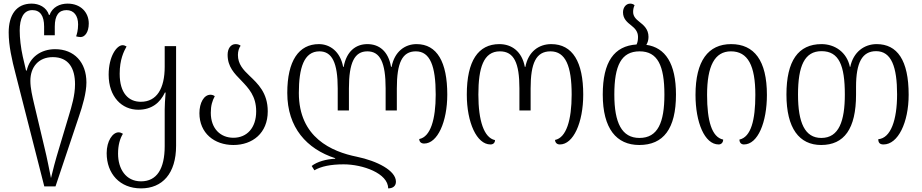

<svg xmlns="http://www.w3.org/2000/svg" viewBox="-20 -791 5100 1062"><path d="M225 240H287L416 -145C437 -206 458 -278 458 -335C458 -447 390 -519 285 -519C207 -519 144 -475 128 -401H124L106 -478C95 -527 89 -581 89 -622C89 -688 109 -735 159 -735C202 -735 224 -704 224 -644V-596H283V-644C283 -707 306 -735 348 -735C388 -735 412 -705 412 -656C412 -623 405 -601 401 -590C408 -588 417 -586 426 -586C448 -586 471 -611 471 -661C471 -723 426 -771 354 -771C311 -771 270 -752 254 -708H251C237 -752 195 -771 155 -771C70 -771 28 -708 28 -611C28 -539 46 -459 66 -383ZM262 194C254 155 240 81 226 25L168 -219C159 -258 148 -303 148 -344C148 -420 193 -475 272 -475C360 -475 395 -413 395 -325C395 -263 376 -202 361 -152L308 25C286 97 271 155 262 194Z M760 251C878 251 954 169 954 15V-536H891V-422C891 -301 847 -228 759 -228C691 -228 642 -276 642 -383C642 -462 665 -507 680 -534C672 -539 665 -541 658 -541C626 -541 581 -480 581 -378C581 -255 654 -184 745 -184C819 -184 866 -223 892 -279H896C893 -240 891 -208 891 -186V17C891 142 848 212 760 212C676 212 633 143 633 59C633 13 643 -24 660 -51C652 -56 644 -59 636 -59C603 -59 570 -11 570 56C570 170 643 251 760 251Z M1271 11C1377 11 1461 -55 1461 -175C1461 -278 1406 -328 1360 -372C1325 -405 1296 -437 1296 -487C1296 -508 1302 -526 1311 -538C1305 -543 1296 -547 1283 -547C1256 -547 1239 -522 1239 -488C1239 -421 1277 -384 1315 -345C1355 -303 1397 -260 1397 -175C1397 -84 1346 -29 1271 -29C1200 -29 1146 -79 1146 -167C1146 -207 1154 -233 1168 -259C1160 -265 1152 -267 1144 -267C1108 -267 1083 -222 1083 -165C1083 -55 1165 11 1271 11Z M2284 -547C2220 -547 2162 -506 2146 -421H2143C2128 -507 2078 -547 2012 -547C1947 -547 1896 -506 1881 -421H1878C1862 -507 1804 -547 1744 -547C1632 -547 1569 -454 1569 -277C1569 -85 1677 33 1834 84V87C1786 89 1734 103 1704 127L1719 151C1756 129 1810 118 1881 118C1985 118 2127 167 2127 251C2153 251 2170 238 2170 214C2170 152 2065 99 1954 76C1815 48 1633 -30 1633 -277C1633 -415 1661 -507 1747 -507C1817 -507 1848 -443 1848 -302V-180H1910V-302C1910 -445 1941 -507 2012 -507C2082 -507 2113 -446 2113 -302V-180H2175V-302C2175 -442 2204 -507 2280 -507C2359 -507 2390 -426 2390 -268C2390 -130 2361 -34 2299 -22C2299 -7 2309 3 2326 3C2400 3 2454 -117 2454 -268C2454 -447 2398 -547 2284 -547Z M2693 8C2708 8 2718 -1 2718 -16C2657 -29 2626 -123 2626 -268C2626 -415 2654 -507 2745 -507C2823 -507 2853 -443 2853 -302V-180H2915V-302C2915 -442 2945 -507 3025 -507C3108 -507 3142 -426 3142 -268C3142 -126 3112 -29 3050 -17C3051 -2 3060 8 3077 8C3151 8 3206 -112 3206 -268C3206 -447 3148 -547 3029 -547C2961 -547 2902 -506 2886 -421H2883C2867 -507 2810 -547 2742 -547C2625 -547 2562 -454 2562 -268C2562 -113 2617 8 2693 8Z M3555 -543C3563 -556 3567 -570 3567 -587C3567 -630 3540 -652 3517 -670C3498 -685 3482 -700 3482 -725C3482 -737 3484 -750 3490 -762C3485 -767 3476 -771 3466 -771C3442 -771 3426 -749 3426 -723C3426 -687 3449 -668 3472 -650C3491 -635 3509 -617 3509 -587C3509 -571 3507 -557 3501 -545C3377 -537 3314 -449 3314 -268C3314 -79 3390 11 3516 11C3649 11 3719 -78 3719 -268C3719 -440 3660 -528 3555 -543ZM3517 -28C3419 -28 3378 -112 3378 -268C3378 -428 3416 -507 3518 -507C3617 -507 3655 -429 3655 -268C3655 -114 3619 -28 3517 -28Z M3955 8C3970 8 3980 -3 3980 -19C3917 -32 3891 -123 3891 -266C3891 -426 3933 -507 4023 -507C4117 -507 4158 -428 4158 -266C4158 -127 4134 -33 4070 -19C4070 -3 4079 8 4095 8C4172 8 4222 -115 4222 -266C4222 -456 4152 -547 4024 -547C3897 -547 3827 -454 3827 -266C3827 -115 3877 8 3955 8Z M4522 11C4649 11 4715 -78 4715 -268V-311C4715 -445 4749 -508 4826 -508C4911 -508 4942 -420 4942 -269C4942 -127 4907 -27 4838 -21C4838 -2 4846 8 4867 8C4947 8 5006 -113 5006 -267C5006 -458 4943 -547 4829 -547C4761 -547 4700 -504 4683 -421H4681C4664 -503 4597 -547 4524 -547C4395 -547 4330 -454 4330 -268C4330 -81 4401 11 4522 11ZM4523 -28C4432 -28 4394 -112 4394 -268C4394 -426 4430 -508 4524 -508C4621 -508 4653 -429 4653 -268C4653 -123 4621 -28 4523 -28Z"/></svg>

Font: Noto Serif Georgian SemiCondensed Light
Style: Regular
Weight: 300
Width: 4
Designer: Monotype Design Team, Akaki Razmadze
Foundry: Google LLC
Version: Version 2.003